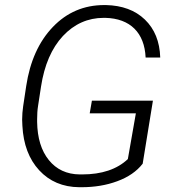

<svg xmlns="http://www.w3.org/2000/svg" viewBox="-20 -741 708 770"><path d="M593.3 -337.4H348.6L339.8 -286.6H524.9L492.7 -103C449.2 -62 388.2 -41.5 309.1 -41.5C306.2 -41.5 302.7 -41.5 299.8 -41.5C247.6 -42 206.1 -61.5 175.8 -99.1C145.5 -136.7 129.9 -187.5 128.9 -252C128.9 -255.9 128.9 -259.3 128.9 -263.2C128.9 -281.7 129.9 -299.8 132.8 -317.4L144.5 -393.6C157.7 -480 187 -547.9 232.4 -596.7C277.8 -645 332.5 -669.4 396 -669.4C397.9 -669.4 400.4 -669.4 402.3 -669.4C502.4 -667 559.6 -609.4 564 -510.3H622.6C620.6 -574.2 600.1 -625 561 -662.6C522 -700.2 469.7 -719.2 404.8 -720.7C402.3 -720.7 400.4 -720.7 397.9 -720.7C316.9 -720.7 248 -691.4 191.9 -632.8C135.7 -574.2 100.1 -495.1 85 -395.5L72.8 -314.5C70.3 -296.9 68.8 -279.3 68.8 -261.2C68.8 -252.9 69.3 -244.6 69.8 -236.3C73.7 -162.1 96.2 -102.5 137.2 -58.1C178.2 -13.7 231.9 9.3 297.9 9.8C300.8 9.8 304.2 9.8 307.1 9.8C358.9 9.8 406.7 2 450.2 -14.2C494.1 -30.3 528.3 -53.7 552.2 -84.5Z"/></svg>

Font: Roboto Light
Style: Italic
Weight: 300
Italic angle: -12°
Designer: Google
Version: Version 2.137; 2017